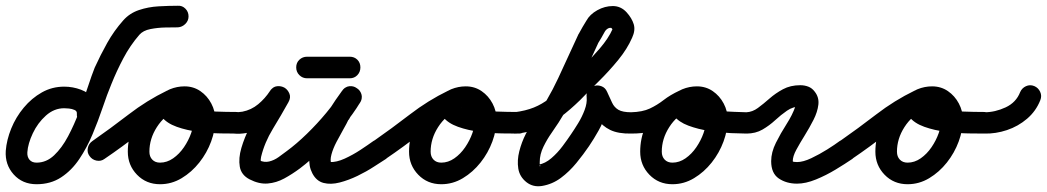

<svg xmlns="http://www.w3.org/2000/svg" viewBox="-43 -598 3637 667"><path d="M299 -198Q298 -182 286 -172Q274 -162 259 -163Q243 -164 233 -175.5Q223 -187 224 -203Q225 -212 216 -216Q207 -220 196.5 -221Q186 -222 180 -222Q145 -222 116.5 -196.5Q88 -171 71 -135Q54 -99 52 -69Q51 -53 59.5 -43Q68 -33 84 -33Q118 -33 145 -58.5Q172 -84 193.5 -124.5Q215 -165 232 -210.5Q249 -256 262.5 -297Q276 -338 286 -363Q306 -407 329.5 -449Q353 -491 385 -527Q407 -552 439.5 -563Q472 -574 508 -576Q544 -578 575 -578Q575 -578 575 -578Q575 -578 575 -578Q590 -579 601 -568Q612 -557 612 -541Q612 -526 601 -515Q590 -504 575 -503Q558 -503 531.5 -502.5Q505 -502 479.5 -497Q454 -492 441 -477Q409 -440 385.5 -395.5Q362 -351 344 -306Q329 -270 313.5 -224Q298 -178 278.5 -131.5Q259 -85 232.5 -45.5Q206 -6 169.5 18Q133 42 84 42Q35 42 4.5 8Q-26 -26 -23 -74Q-20 -112 -4 -151.5Q12 -191 39.5 -224Q67 -257 102.5 -277Q138 -297 180 -297Q210 -297 238 -286.5Q266 -276 283.5 -254Q301 -232 299 -198Q299 -198 299 -198Q299 -198 299 -198Z M268 -56Q259 -68 262 -83.5Q265 -99 278 -108Q341 -152 404 -200.5Q467 -249 537 -283Q554 -291 567 -284.5Q580 -278 587 -265Q593 -252 589.5 -237.5Q586 -223 569 -215Q528 -197 502 -156.5Q476 -116 476 -71Q476 -54 486 -43.5Q496 -33 513 -33Q537 -33 558.5 -48Q580 -63 596 -86.5Q612 -110 621 -135.5Q630 -161 630 -183Q630 -196 621 -209.5Q612 -223 598 -223Q591 -223 585 -222Q581 -221 581 -221Q582 -222 583.5 -224.5Q585 -227 584 -226Q584 -226 584 -225Q584 -225 584 -225Q584 -224 584.5 -226.5Q585 -229 584 -230Q583 -235 583 -233.5Q583 -232 582 -235Q582 -235 583 -234Q589 -230 598 -227Q606 -224 614 -222Q622 -220 630 -219Q667 -212 705 -210.5Q743 -209 780 -209Q796 -208 807 -197Q818 -186 817 -171Q817 -155 806 -144Q795 -133 780 -134Q761 -134 725 -134.5Q689 -135 647.5 -140Q606 -145 571 -157.5Q536 -170 518.5 -192.5Q501 -215 514 -251Q514 -251 514 -251Q514 -250 514 -250Q523 -278 547.5 -288Q572 -298 598 -298Q629 -298 653 -281.5Q677 -265 691 -238.5Q705 -212 705 -183Q705 -146 690.5 -106.5Q676 -67 649.5 -33.5Q623 0 588 21Q553 42 513 42Q465 42 433 9Q401 -24 401 -71Q401 -116 418.5 -157.5Q436 -199 466.5 -232Q497 -265 538 -283Q554 -291 567.5 -284.5Q581 -278 587 -266Q593 -253 590 -238.5Q587 -224 570 -216Q503 -183 442.5 -135.5Q382 -88 320 -46Q308 -37 292.5 -40Q277 -43 268 -56Z M769 -134Q754 -134 743 -145Q732 -156 733 -172Q733 -187 744 -198Q755 -209 771 -208Q778 -208 785 -208.5Q792 -209 799 -210Q830 -216 854 -236Q878 -256 895 -282Q905 -297 919.5 -298.5Q934 -300 946 -293Q957 -286 962.5 -272.5Q968 -259 959 -243Q934 -198 905 -150.5Q876 -103 864 -53Q862 -43 863 -37Q863 -36 863 -36Q861 -39 862.5 -38Q864 -37 860 -40Q859 -41 858 -41Q875 -33 892 -37Q909 -41 924.5 -52Q940 -63 953 -73Q987 -98 1023 -133Q1059 -168 1090.5 -206Q1122 -244 1144 -280Q1153 -296 1168 -297Q1183 -298 1195 -290Q1207 -283 1212 -268.5Q1217 -254 1207 -240Q1197 -225 1186.5 -211Q1176 -197 1168 -181Q1168 -181 1168 -182Q1168 -183 1168 -183Q1162 -170 1150 -149Q1138 -128 1126 -105Q1114 -82 1108.5 -61.5Q1103 -41 1108 -30Q1108 -30 1108 -30Q1108 -30 1108 -30Q1108 -30 1108 -30Q1108 -30 1108 -30Q1109 -28 1105 -31.5Q1101 -35 1103 -35Q1126 -34 1154.5 -47Q1183 -60 1209.5 -77.5Q1236 -95 1254 -108Q1267 -117 1282.5 -114Q1298 -111 1307 -99Q1316 -86 1313 -70.5Q1310 -55 1298 -46Q1282 -36 1256 -19Q1230 -2 1199 13Q1168 28 1137 36Q1106 44 1081 37.5Q1056 31 1042 4Q1042 4 1042 4Q1042 4 1042 4Q1042 4 1042 4Q1042 4 1042 4Q1029 -21 1032 -50.5Q1035 -80 1047 -109.5Q1059 -139 1074.5 -167Q1090 -195 1102 -217Q1102 -217 1102 -218Q1102 -219 1102 -219Q1112 -235 1123 -251Q1134 -267 1145 -282Q1156 -297 1170.5 -298.5Q1185 -300 1196 -292Q1208 -285 1212.5 -271Q1217 -257 1208 -242Q1184 -202 1149 -160Q1114 -118 1075 -79.5Q1036 -41 999 -13Q972 7 944.5 22Q917 37 887 39.5Q857 42 824 25Q795 10 790 -19Q785 -48 795.5 -84Q806 -120 825 -157.5Q844 -195 863 -227Q882 -259 893 -279Q902 -295 917 -296.5Q932 -298 944 -290Q956 -283 961.5 -269Q967 -255 957 -240Q931 -201 895 -173Q859 -145 813 -136Q802 -134 791 -133.5Q780 -133 769 -134Q769 -134 769 -134Q769 -134 769 -134ZM1024 -326Q1008 -326 997 -337Q986 -348 986 -364Q986 -380 997 -390.5Q1008 -401 1024 -401Q1061 -401 1098 -401Q1135 -401 1172 -401Q1172 -401 1172 -401Q1172 -401 1172 -401Q1188 -401 1198.5 -390.5Q1209 -380 1209 -364Q1209 -348 1198.5 -337Q1188 -326 1172 -326Q1135 -326 1098 -326Q1061 -326 1024 -326Q1024 -326 1024 -326Q1024 -326 1024 -326Z M1245 -56Q1236 -68 1239 -83.5Q1242 -99 1255 -108Q1318 -152 1381 -200.5Q1444 -249 1514 -283Q1531 -291 1544 -284.5Q1557 -278 1564 -265Q1570 -252 1566.5 -237.5Q1563 -223 1546 -215Q1505 -197 1479 -156.5Q1453 -116 1453 -71Q1453 -54 1463 -43.5Q1473 -33 1490 -33Q1514 -33 1535.5 -48Q1557 -63 1573 -86.5Q1589 -110 1598 -135.5Q1607 -161 1607 -183Q1607 -196 1598 -209.5Q1589 -223 1575 -223Q1568 -223 1562 -222Q1558 -221 1558 -221Q1559 -222 1560.5 -224.5Q1562 -227 1561 -226Q1561 -226 1561 -225Q1561 -225 1561 -225Q1561 -224 1561.5 -226.5Q1562 -229 1561 -230Q1560 -235 1560 -233.5Q1560 -232 1559 -235Q1559 -235 1560 -234Q1566 -230 1575 -227Q1583 -224 1591 -222Q1599 -220 1607 -219Q1644 -212 1682 -210.5Q1720 -209 1757 -209Q1773 -208 1784 -197Q1795 -186 1794 -171Q1794 -155 1783 -144Q1772 -133 1757 -134Q1738 -134 1702 -134.5Q1666 -135 1624.5 -140Q1583 -145 1548 -157.5Q1513 -170 1495.5 -192.5Q1478 -215 1491 -251Q1491 -251 1491 -251Q1491 -250 1491 -250Q1500 -278 1524.5 -288Q1549 -298 1575 -298Q1606 -298 1630 -281.5Q1654 -265 1668 -238.5Q1682 -212 1682 -183Q1682 -146 1667.5 -106.5Q1653 -67 1626.5 -33.5Q1600 0 1565 21Q1530 42 1490 42Q1442 42 1410 9Q1378 -24 1378 -71Q1378 -116 1395.5 -157.5Q1413 -199 1443.5 -232Q1474 -265 1515 -283Q1531 -291 1544.5 -284.5Q1558 -278 1564 -266Q1570 -253 1567 -238.5Q1564 -224 1547 -216Q1480 -183 1419.5 -135.5Q1359 -88 1297 -46Q1285 -37 1269.5 -40Q1254 -43 1245 -56Z M1752 -134Q1737 -132 1724.5 -141.5Q1712 -151 1711 -167Q1709 -182 1718.5 -194.5Q1728 -207 1744 -208Q1783 -213 1811.5 -224.5Q1840 -236 1865 -255.5Q1890 -275 1918 -304Q1943 -328 1976.5 -361Q2010 -394 2040.5 -429.5Q2071 -465 2085 -497Q2085 -499 2085 -499Q2085 -494 2083 -498Q2081 -502 2078 -505Q2077 -506 2081 -503Q2085 -500 2084 -500Q2076 -503 2069 -499Q2062 -495 2058 -488Q2052 -477 2046 -466.5Q2040 -456 2033 -445Q2033 -445 2034 -447Q2035 -448 2035 -448Q1999 -369 1961.5 -288.5Q1924 -208 1873 -136Q1858 -115 1845 -88.5Q1832 -62 1832 -35Q1831 -17 1833.5 -20.5Q1836 -24 1828 -26Q1828 -26 1828 -26Q1851 -30 1872.5 -48.5Q1894 -67 1911.5 -90.5Q1929 -114 1941 -132Q1952 -148 1965.5 -170Q1979 -192 1988 -216Q1997 -240 1995 -260Q1993 -276 2001.5 -286.5Q2010 -297 2023 -300Q2035 -303 2047.5 -298Q2060 -293 2066 -279Q2076 -257 2083.5 -241Q2091 -225 2105.5 -216.5Q2120 -208 2150 -208Q2150 -208 2150 -208Q2150 -208 2150 -208Q2165 -209 2176 -198Q2187 -187 2187 -171Q2188 -156 2177 -145Q2166 -134 2150 -134Q2105 -133 2077 -146.5Q2049 -160 2031 -186Q2013 -212 1998 -249Q1991 -264 2001 -274.5Q2011 -285 2026 -289Q2040 -293 2054 -288.5Q2068 -284 2069 -268Q2072 -237 2062.5 -205.5Q2053 -174 2036.5 -144.5Q2020 -115 2003 -90Q1984 -62 1959.5 -32Q1935 -2 1905.5 20Q1876 42 1840 48Q1809 53 1786 35Q1762 16 1757.5 -12.5Q1753 -41 1761 -72.5Q1769 -104 1783.5 -132.5Q1798 -161 1811 -180Q1860 -249 1896 -326Q1932 -403 1967 -480Q1967 -480 1968 -481Q1969 -483 1969 -483Q1975 -494 1981 -504.5Q1987 -515 1994 -526Q2006 -548 2032 -562.5Q2058 -577 2086 -577Q2114 -577 2134 -555Q2152 -535 2158.5 -514Q2165 -493 2153 -467Q2136 -428 2104.5 -389.5Q2073 -351 2037 -315.5Q2001 -280 1972 -250Q1937 -216 1905 -192Q1873 -168 1836.5 -153.5Q1800 -139 1752 -134Q1752 -134 1752 -134Q1752 -134 1752 -134Z M2149 -134Q2134 -133 2123 -144Q2112 -155 2112 -171Q2111 -186 2122 -197Q2133 -208 2149 -208Q2189 -209 2214.5 -221Q2240 -233 2262.5 -250.5Q2285 -268 2317 -283Q2334 -291 2347 -284.5Q2360 -278 2367 -265Q2373 -252 2369.5 -237.5Q2366 -223 2349 -215Q2308 -197 2282 -156.5Q2256 -116 2256 -71Q2256 -54 2266 -43.5Q2276 -33 2293 -33Q2317 -33 2338.5 -48Q2360 -63 2376 -86.5Q2392 -110 2401 -135.5Q2410 -161 2410 -183Q2410 -196 2401 -209.5Q2392 -223 2378 -223Q2371 -223 2365 -222Q2361 -221 2361 -221Q2362 -222 2363.5 -224.5Q2365 -227 2364 -226Q2364 -226 2364 -225Q2364 -225 2364 -225Q2363 -223 2363.5 -229Q2364 -235 2363 -237Q2363 -237 2362 -238Q2364 -237 2365.5 -236Q2367 -235 2369 -234Q2407 -215 2458 -212Q2509 -209 2550 -208Q2550 -208 2550 -208Q2550 -208 2550 -208Q2566 -208 2577 -197Q2588 -186 2587 -171Q2587 -155 2576 -144Q2565 -133 2550 -134Q2532 -134 2497 -135.5Q2462 -137 2422 -143Q2382 -149 2348.5 -161.5Q2315 -174 2298.5 -195.5Q2282 -217 2294 -251Q2294 -251 2294 -251Q2294 -250 2294 -250Q2303 -278 2327.5 -288Q2352 -298 2378 -298Q2409 -298 2433 -281.5Q2457 -265 2471 -238.5Q2485 -212 2485 -183Q2485 -146 2470.5 -106.5Q2456 -67 2429.5 -33.5Q2403 0 2368 21Q2333 42 2293 42Q2245 42 2213 9Q2181 -24 2181 -71Q2181 -116 2198.5 -157.5Q2216 -199 2246.5 -232Q2277 -265 2318 -283Q2334 -291 2347.5 -284.5Q2361 -278 2367 -266Q2373 -253 2370 -238.5Q2367 -224 2350 -216Q2320 -201 2300 -186.5Q2280 -172 2261 -160Q2242 -148 2216 -141Q2190 -134 2149 -134Q2149 -134 2149 -134Q2149 -134 2149 -134Z M2513 -171Q2512 -186 2523 -197Q2534 -208 2550 -208Q2571 -209 2590 -223Q2609 -237 2630 -255.5Q2651 -274 2677 -288Q2703 -302 2737 -302Q2752 -302 2765 -297Q2778 -292 2787 -280Q2803 -260 2800 -234.5Q2797 -209 2783 -181.5Q2769 -154 2752.5 -127.5Q2736 -101 2723.5 -78Q2711 -55 2711 -38Q2711 -35 2726 -35Q2747 -35 2775.5 -48.5Q2804 -62 2831 -79Q2858 -96 2874 -108Q2887 -117 2902.5 -114Q2918 -111 2927 -99Q2936 -86 2933 -70.5Q2930 -55 2918 -46Q2893 -29 2860 -9Q2827 11 2791.5 25.5Q2756 40 2726 40Q2689 40 2662.5 22Q2636 4 2636 -38Q2636 -69 2652.5 -102Q2669 -135 2689.5 -167Q2710 -199 2720 -228Q2725 -242 2725 -244.5Q2725 -247 2724.5 -243Q2724 -239 2727 -235Q2730 -231 2733.5 -229.5Q2737 -228 2737 -228Q2712 -228 2691 -213.5Q2670 -199 2650 -180.5Q2630 -162 2606 -148Q2582 -134 2550 -134Q2535 -133 2524 -144Q2513 -155 2513 -171Z M2865 -56Q2856 -68 2859 -83.5Q2862 -99 2875 -108Q2938 -152 3001 -200.5Q3064 -249 3134 -283Q3151 -291 3164 -284.5Q3177 -278 3184 -265Q3190 -252 3186.5 -237.5Q3183 -223 3166 -215Q3125 -197 3099 -156.5Q3073 -116 3073 -71Q3073 -54 3083 -43.5Q3093 -33 3110 -33Q3134 -33 3155.5 -48Q3177 -63 3193 -86.5Q3209 -110 3218 -135.5Q3227 -161 3227 -183Q3227 -196 3218 -209.5Q3209 -223 3195 -223Q3188 -223 3182 -222Q3178 -221 3178 -221Q3179 -222 3180.5 -224.5Q3182 -227 3181 -226Q3181 -226 3181 -225Q3181 -225 3181 -225Q3181 -224 3181.5 -226.5Q3182 -229 3181 -230Q3180 -235 3180 -233.5Q3180 -232 3179 -235Q3179 -235 3180 -234Q3186 -230 3195 -227Q3203 -224 3211 -222Q3219 -220 3227 -219Q3264 -212 3302 -210.5Q3340 -209 3377 -209Q3393 -208 3404 -197Q3415 -186 3414 -171Q3414 -155 3403 -144Q3392 -133 3377 -134Q3358 -134 3322 -134.5Q3286 -135 3244.5 -140Q3203 -145 3168 -157.5Q3133 -170 3115.5 -192.5Q3098 -215 3111 -251Q3111 -251 3111 -251Q3111 -250 3111 -250Q3120 -278 3144.5 -288Q3169 -298 3195 -298Q3226 -298 3250 -281.5Q3274 -265 3288 -238.5Q3302 -212 3302 -183Q3302 -146 3287.5 -106.5Q3273 -67 3246.5 -33.5Q3220 0 3185 21Q3150 42 3110 42Q3062 42 3030 9Q2998 -24 2998 -71Q2998 -116 3015.5 -157.5Q3033 -199 3063.5 -232Q3094 -265 3135 -283Q3151 -291 3164.5 -284.5Q3178 -278 3184 -266Q3190 -253 3187 -238.5Q3184 -224 3167 -216Q3100 -183 3039.5 -135.5Q2979 -88 2917 -46Q2905 -37 2889.5 -40Q2874 -43 2865 -56Z M3377 -134Q3361 -134 3350 -145Q3339 -156 3340 -171Q3340 -187 3351 -198Q3362 -209 3377 -208Q3414 -208 3450.5 -225Q3487 -242 3501 -278Q3507 -292 3521 -298.5Q3535 -305 3550 -299Q3564 -293 3570.5 -279Q3577 -265 3571 -250Q3556 -212 3525 -185.5Q3494 -159 3455 -146Q3416 -133 3377 -134Q3377 -134 3377 -134Q3377 -134 3377 -134Z"/></svg>

Font: FRB American Cursive Guidelines Extrabold
Style: Bold Italic
Weight: 800
Italic angle: -25°
Version: Version 2.0;Modular Font Editor K font №1